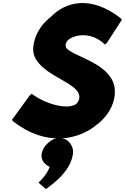

<svg xmlns="http://www.w3.org/2000/svg" viewBox="-20 -889 826 1269"><path d="M627 -71 636 -78C693 -127 728 -189 737 -251C746 -312 729 -359 696 -397L690 -404C615 -488 467 -523 421 -568C416 -576 413 -585 414 -595C416 -606 421 -616 433 -627C481 -664 587 -677 671 -597L674 -594L686 -605L786 -759L777 -769C583 -920 415 -882 311 -773L301 -765C244 -717 210 -652 201 -588C194 -541 208 -504 236 -472L243 -464C307 -392 431 -351 484 -295C498 -279 507 -260 504 -240C502 -224 494 -212 484 -202C424 -159 275 -205 193 -267L190 -270L177 -259L59 -97L67 -87C281 82 502 39 627 -71ZM279 194C287 202 296 209 309 214C287 270 245 308 239 313L235 316L244 327L283 360L288 358C303 347 317 336 333 323L341 316C399 267 451 205 462 130C466 102 458 77 444 59L438 52C424 34 399 23 372 23C346 23 322 34 302 52L294 59C274 77 259 102 255 130C252 151 258 170 270 185V186Z"/></svg>

Font: Hussar Woodtype
Style: UltraObl
Weight: 900
Foundry: Cannot Into Space Fonts
Version: Version 1.07